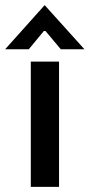

<svg xmlns="http://www.w3.org/2000/svg" viewBox="-47 -728 349 748"><path d="M-27 -536H65L127 -611L190 -536H282L127 -708ZM73 0H183V-488H73Z"/></svg>

Font: FREAK Grotesk Next
Style: Bold
Weight: 700
Width: 3
Designer: La Scuola Open Source
Foundry: La Scuola Open Source
Version: Version 1.000;PS 1.0;hotconv 1.0.72;makeotf.lib2.5.5900